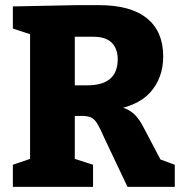

<svg xmlns="http://www.w3.org/2000/svg" viewBox="-20 -727 712 747"><path d="M30 0V-86L118 -116L97 -83V-619L127 -584L30 -616V-702L278 -707H365Q489 -707 552 -655.5Q615 -604 615 -508Q615 -423 563.5 -366.5Q512 -310 399 -296L400 -316Q439 -316 464.5 -306Q490 -296 506.5 -278.5Q523 -261 536 -236L613 -90L565 -121L660 -86V0H476L386 -190Q370 -227 358.5 -246Q347 -265 332 -271Q317 -277 287 -276L243 -275L271 -299V-83L249 -116L342 -86V0ZM271 -352 243 -395H319Q379 -395 408.5 -420.5Q438 -446 438 -496Q438 -537 415 -560.5Q392 -584 343 -584H243L271 -610Z"/></svg>

Font: Bitter Thin ExtraBold
Style: Regular
Weight: 800
Version: Version 3.020